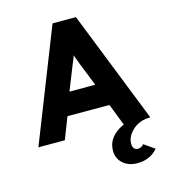

<svg xmlns="http://www.w3.org/2000/svg" viewBox="-134 -806 1020 1158"><g transform="rotate(-15 376.0 -226.5)"><path d="M582 247Q525 247 490.5 216Q456 185 456 136Q456 48 560 0L507 -136H245L192 0H27L303 -700H449L726 0Q659 0 616 39Q573 78 573 124Q573 144 582 154Q591 164 604 164Q628 164 642 145L708 191Q660 247 582 247ZM295 -276H456L396 -427Q376 -479 376 -481Q374 -470 355 -427Z"/></g></svg>

Font: Overpass Heavy
Style: Regular
Weight: 900
Designer: Delve Withrington, Thomas Jockin
Foundry: Delve Fonts
Version: Version 3.000;DELV;Overpass